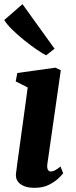

<svg xmlns="http://www.w3.org/2000/svg" viewBox="-26 -892 363 922"><path d="M140 10Q109 10 88 1Q67 -8 57.5 -23.8Q48 -39.5 51 -60.5Q53.5 -83 58 -114.5Q62.5 -146 67.8 -185.2Q73 -224.5 79.5 -270.2Q86 -316 92.8 -366.8Q99.5 -417.5 107 -472L49.5 -501L57 -541.5L240 -567L266 -555L201.5 -105Q199 -87 203.5 -77.8Q208 -68.5 218 -68.5Q227 -68.5 237.5 -73.8Q248 -79 264.5 -92.5L277.5 -60Q272 -52.5 254.8 -35.8Q237.5 -19 208.8 -4.5Q180 10 140 10ZM195.5 -626.5Q180.5 -633.5 151.8 -653Q123 -672.5 91 -698.2Q59 -724 32.2 -750.2Q5.5 -776.5 -5.5 -796L82 -872L236 -658Z"/></svg>

Font: Merriweather 20pt ExtraBold
Style: Italic
Weight: 800
Italic angle: -7.8°
Version: Version 2.101